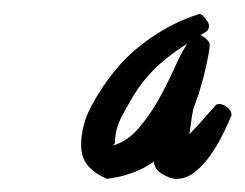

<svg xmlns="http://www.w3.org/2000/svg" viewBox="-20 -621 361 283"><path d="M321.3 -451.2Q316.4 -439.5 308.6 -423.3Q300.8 -407.2 290.5 -392.6Q280.3 -377.9 267.6 -367.7Q254.9 -357.4 240.2 -357.4Q230.5 -357.4 218.8 -364.7Q207 -372.1 207 -382.8Q177.7 -362.3 137.7 -357.4Q121.1 -364.3 110.4 -376Q99.6 -387.7 99.6 -407.2Q99.6 -436.5 114.7 -464.8Q129.9 -493.2 148.4 -515.6Q170.9 -543.9 204.1 -566.4Q237.3 -588.9 271.5 -599.6L273.4 -600.6Q277.3 -600.6 282.7 -593.8Q288.1 -586.9 288.1 -583Q288.1 -576.2 282.2 -573.2L275.4 -569.3Q280.3 -567.4 284.7 -563Q289.1 -558.6 289.1 -555.7Q289.1 -549.8 287.1 -539.6Q285.2 -529.3 282.7 -518.6Q280.3 -507.8 277.3 -498Q274.4 -488.3 272.5 -481.4Q270.5 -476.6 268.6 -470.7Q266.6 -464.8 264.6 -459Q262.7 -450.2 261.7 -440.9Q260.7 -431.6 258.8 -421.9V-422.9Q269.5 -433.6 278.8 -444.3Q288.1 -455.1 297.9 -465.8Q299.8 -467.8 302.7 -467.8Q308.6 -467.8 314.9 -462.9Q321.3 -458 321.3 -451.2ZM255.9 -556.6Q234.4 -543 216.8 -527.8Q199.2 -512.7 182.6 -489.3Q171.9 -472.7 160.6 -451.7Q149.4 -430.7 149.4 -411.1Q149.4 -408.2 145.5 -406.2Q167 -412.1 183.6 -431.2Q200.2 -450.2 213.4 -473.6Q226.6 -497.1 236.8 -520Q247.1 -543 255.9 -556.6Z"/></svg>

Font: Calligraffitti
Style: Regular
Weight: 400
Designer: Dathan Boardman
Foundry: Open Window
Version: Version 1.001